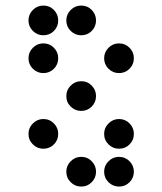

<svg xmlns="http://www.w3.org/2000/svg" viewBox="-20 -689 587 694"><path d="M327.1 -615.2Q327.1 -592.8 311.5 -577.1Q295.9 -561.5 273.4 -561.5Q251.5 -561.5 235.6 -577.1Q219.7 -592.8 219.7 -615.2Q219.7 -637.2 235.6 -653.1Q251.5 -668.9 273.4 -668.9Q295.9 -668.9 311.5 -653.1Q327.1 -637.2 327.1 -615.2ZM190.4 -478.5Q190.4 -456.1 174.8 -440.4Q159.2 -424.8 136.7 -424.8Q114.7 -424.8 98.9 -440.4Q83 -456.1 83 -478.5Q83 -500.5 98.9 -516.4Q114.7 -532.2 136.7 -532.2Q159.2 -532.2 174.8 -516.4Q190.4 -500.5 190.4 -478.5ZM463.9 -478.5Q463.9 -456.1 448.2 -440.4Q432.6 -424.8 410.2 -424.8Q388.2 -424.8 372.3 -440.4Q356.4 -456.1 356.4 -478.5Q356.4 -500.5 372.3 -516.4Q388.2 -532.2 410.2 -532.2Q432.6 -532.2 448.2 -516.4Q463.9 -500.5 463.9 -478.5ZM327.1 -341.8Q327.1 -319.3 311.5 -303.7Q295.9 -288.1 273.4 -288.1Q251.5 -288.1 235.6 -303.7Q219.7 -319.3 219.7 -341.8Q219.7 -363.8 235.6 -379.6Q251.5 -395.5 273.4 -395.5Q295.9 -395.5 311.5 -379.6Q327.1 -363.8 327.1 -341.8ZM190.4 -205.1Q190.4 -182.6 174.8 -167Q159.2 -151.4 136.7 -151.4Q114.7 -151.4 98.9 -167Q83 -182.6 83 -205.1Q83 -227.1 98.9 -242.9Q114.7 -258.8 136.7 -258.8Q159.2 -258.8 174.8 -242.9Q190.4 -227.1 190.4 -205.1ZM463.9 -205.1Q463.9 -182.6 448.2 -167Q432.6 -151.4 410.2 -151.4Q388.2 -151.4 372.3 -167Q356.4 -182.6 356.4 -205.1Q356.4 -227.1 372.3 -242.9Q388.2 -258.8 410.2 -258.8Q432.6 -258.8 448.2 -242.9Q463.9 -227.1 463.9 -205.1ZM327.1 -68.4Q327.1 -45.9 311.5 -30.3Q295.9 -14.6 273.4 -14.6Q251.5 -14.6 235.6 -30.3Q219.7 -45.9 219.7 -68.4Q219.7 -90.3 235.6 -106.2Q251.5 -122.1 273.4 -122.1Q295.9 -122.1 311.5 -106.2Q327.1 -90.3 327.1 -68.4ZM463.9 -68.4Q463.9 -45.9 448.2 -30.3Q432.6 -14.6 410.2 -14.6Q388.2 -14.6 372.3 -30.3Q356.4 -45.9 356.4 -68.4Q356.4 -90.3 372.3 -106.2Q388.2 -122.1 410.2 -122.1Q432.6 -122.1 448.2 -106.2Q463.9 -90.3 463.9 -68.4ZM190.4 -615.2Q190.4 -592.8 174.8 -577.1Q159.2 -561.5 136.7 -561.5Q114.7 -561.5 98.9 -577.1Q83 -592.8 83 -615.2Q83 -637.2 98.9 -653.1Q114.7 -668.9 136.7 -668.9Q159.2 -668.9 174.8 -653.1Q190.4 -637.2 190.4 -615.2Z"/></svg>

Font: DatDot
Style: Regular
Weight: 400
Designer: GGBot
Version: 1.00